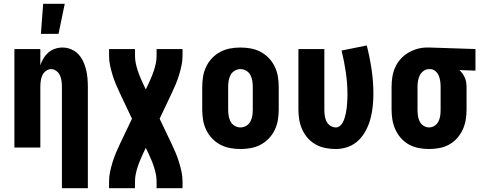

<svg xmlns="http://www.w3.org/2000/svg" viewBox="-20 -779 2540 1014"><path d="M444 215H307V-320Q307 -335 305 -350.5Q303 -366 297 -380Q291 -394 278 -404Q265 -414 250 -414Q235 -414 222 -404Q209 -394 203 -380Q197 -366 195 -350.5Q193 -335 193 -320V0H56V-520H193V-434Q199 -453 209.5 -470.5Q220 -488 235.5 -501.5Q251 -515 270.5 -521.5Q290 -528 310 -528Q333 -528 355 -519Q377 -510 393 -493.5Q409 -477 419 -455.5Q429 -434 434.5 -411.5Q440 -389 442 -366Q444 -343 444 -320ZM196 -600 208 -759H322L289 -600Z M556 215V178Q556 153 561.5 127.5Q567 102 574.5 77.5Q582 53 592 29Q602 5 613 -18L677 -152L613 -287Q602 -310 592 -334Q582 -358 574.5 -382.5Q567 -407 561.5 -432.5Q556 -458 556 -483V-520H693V-483Q693 -464 697 -445Q701 -426 707 -407.5Q713 -389 720.5 -371Q728 -353 736 -336L750 -307L764 -336Q772 -353 779.5 -371Q787 -389 793 -407.5Q799 -426 803 -445Q807 -464 807 -483V-520H944V-483Q944 -458 938.5 -432.5Q933 -407 925.5 -382.5Q918 -358 908 -334Q898 -310 887 -287L823 -152L887 -18Q898 5 908 29Q918 53 925.5 77.5Q933 102 938.5 127.5Q944 153 944 178V215H807V178Q807 159 803 140Q799 121 793 102.5Q787 84 779.5 66Q772 48 764 31L750 2L736 31Q728 48 720.5 66Q713 84 707 102.5Q701 121 697 140Q693 159 693 178V215Z M1250 8Q1222 8 1195 3Q1168 -2 1143.5 -15Q1119 -28 1100 -48Q1081 -68 1069 -93Q1057 -118 1052.5 -145Q1048 -172 1048 -200V-320Q1048 -348 1052.5 -375Q1057 -402 1069 -427Q1081 -452 1100 -472Q1119 -492 1143.5 -505Q1168 -518 1195 -523Q1222 -528 1250 -528Q1278 -528 1305 -523Q1332 -518 1356.5 -505Q1381 -492 1400 -472Q1419 -452 1431 -427Q1443 -402 1447.5 -375Q1452 -348 1452 -320V-200Q1452 -172 1447.5 -145Q1443 -118 1431 -93Q1419 -68 1400 -48Q1381 -28 1356.5 -15Q1332 -2 1305 3Q1278 8 1250 8ZM1250 -106Q1266 -106 1280.5 -114.5Q1295 -123 1302.5 -137.5Q1310 -152 1312.5 -168Q1315 -184 1315 -200V-320Q1315 -336 1312.5 -352Q1310 -368 1302.5 -382.5Q1295 -397 1280.5 -405.5Q1266 -414 1250 -414Q1234 -414 1219.5 -405.5Q1205 -397 1197.5 -382.5Q1190 -368 1187.5 -352Q1185 -336 1185 -320V-200Q1185 -184 1187.5 -168Q1190 -152 1197.5 -137.5Q1205 -123 1219.5 -114.5Q1234 -106 1250 -106Z M1754 8Q1727 8 1700 3Q1673 -2 1649 -15Q1625 -28 1606.5 -48.5Q1588 -69 1576.5 -94Q1565 -119 1560.5 -146Q1556 -173 1556 -200V-520H1693V-200Q1693 -184 1695 -168.5Q1697 -153 1704 -138.5Q1711 -124 1724.5 -115Q1738 -106 1754 -106Q1766 -106 1776 -114.5Q1786 -123 1791.5 -134.5Q1797 -146 1800.5 -157.5Q1804 -169 1806.5 -181Q1809 -193 1810.5 -205.5Q1812 -218 1813 -230.5Q1814 -243 1814.5 -255Q1815 -267 1815 -280Q1815 -338 1806.5 -396.5Q1798 -455 1784 -512L1917 -539Q1933 -476 1942.5 -412Q1952 -348 1952 -283Q1952 -250 1948.5 -217Q1945 -184 1936.5 -152Q1928 -120 1912.5 -90.5Q1897 -61 1873.5 -38Q1850 -15 1818.5 -3.5Q1787 8 1754 8Z M2246 8Q2219 8 2192 3Q2165 -2 2141 -15Q2117 -28 2098.5 -48.5Q2080 -69 2068.5 -94Q2057 -119 2052.5 -146Q2048 -173 2048 -200V-320Q2048 -346 2052 -372Q2056 -398 2066.5 -422Q2077 -446 2094.5 -466Q2112 -486 2134.5 -499.5Q2157 -513 2182.5 -520.5Q2208 -528 2234 -528H2250L2491 -520V-406L2406 -409Q2415 -401 2422.5 -390.5Q2430 -380 2435 -368.5Q2440 -357 2442 -344.5Q2444 -332 2444 -320V-200Q2444 -173 2439.5 -146Q2435 -119 2423.5 -94Q2412 -69 2393.5 -48.5Q2375 -28 2351 -15Q2327 -2 2300 3Q2273 8 2246 8ZM2246 -106Q2262 -106 2275.5 -115Q2289 -124 2296 -138.5Q2303 -153 2305 -168.5Q2307 -184 2307 -200V-320Q2307 -335 2305 -350Q2303 -365 2297.5 -378.5Q2292 -392 2280.5 -402.5Q2269 -413 2254 -414H2246Q2230 -414 2217 -404.5Q2204 -395 2197 -381Q2190 -367 2187.5 -351.5Q2185 -336 2185 -320V-200Q2185 -184 2187 -168.5Q2189 -153 2196 -138.5Q2203 -124 2216.5 -115Q2230 -106 2246 -106Z"/></svg>

Font: Iosevka Term Curly Heavy
Style: Regular
Weight: 900
Designer: Belleve Invis
Foundry: Belleve Invis
Version: Version 32.3.0